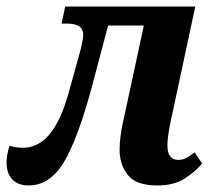

<svg xmlns="http://www.w3.org/2000/svg" viewBox="-54 -556 652 586"><path d="M33 10Q0 10 -17 -9Q-34 -28 -34 -60Q-34 -83 -25 -111Q-4 -105 16 -105Q45 -105 71 -122Q97 -139 120 -180.5Q143 -222 162 -296L193 -408Q200 -437 200 -451Q200 -484 150 -484H134L145 -536H542L472 -209Q465 -179 461 -154.5Q457 -130 457 -112Q457 -68 490 -68Q503 -68 514.5 -74Q526 -80 540 -91L563 -57Q540 -30 508 -10Q476 10 426 10Q361 10 336 -22Q311 -54 311 -99Q311 -135 321 -181L385 -478H276L225 -286Q184 -134 141.5 -62Q99 10 33 10Z"/></svg>

Font: Noto Serif SemiCondensed
Style: Bold Italic
Weight: 700
Width: 4
Italic angle: -12°
Designer: Monotype Design Team
Foundry: Monotype Imaging Inc.
Version: Version 2.014